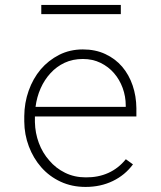

<svg xmlns="http://www.w3.org/2000/svg" viewBox="-20 -735 640 765"><path d="M320.8 9.8Q380.9 9.8 429.4 -13.7Q478 -37.1 509.8 -80.1L481.4 -100.6Q451.7 -64 411.4 -45.9Q371.1 -27.8 321.8 -28.3Q276.4 -28.3 239.3 -46.6Q202.1 -64.9 176.3 -95.7Q149.4 -126 134.8 -165.3Q120.1 -204.6 119.1 -248.5V-271H523.4V-304.2Q522.9 -352.1 508.5 -394.5Q494.1 -437 466.8 -469.2Q439.5 -501 399.9 -519.5Q360.4 -538.1 310.1 -538.1Q258.3 -538.1 215.6 -516.4Q172.9 -494.6 142.1 -458.5Q111.3 -421.9 94.2 -373.5Q77.1 -325.2 76.7 -272.5V-251Q77.1 -198.7 95 -151.6Q112.8 -104.5 144.5 -68.4Q176.3 -32.2 221.2 -11.2Q266.1 9.8 320.8 9.8ZM310.1 -500Q349.1 -500 380.6 -484.6Q412.1 -469.2 434.1 -443.8Q456.5 -418 468.8 -384.3Q481 -350.6 481 -314.9V-309.1H121.6Q126.5 -348.1 141.8 -382.8Q157.2 -417.5 181.2 -443.4Q205.1 -469.7 237.5 -484.9Q270 -500 310.1 -500ZM461.4 -678.7V-715.3H144.5V-678.7Z"/></svg>

Font: Roboto Mono ExtraLight
Style: Regular
Weight: 250
Monospace: yes
Designer: Google
Version: Version 3.000